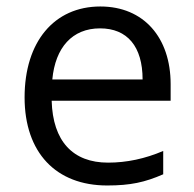

<svg xmlns="http://www.w3.org/2000/svg" viewBox="-20 -565 601 595"><path d="M508.8 -252.9H140.1C143.6 -127.4 205.6 -61 314.9 -61C372.6 -61 429.7 -73.2 485.8 -97.2V-24.9C428.7 0 384.3 9.8 312 9.8C153.8 9.8 56.2 -91.8 56.2 -263.2C56.2 -435.5 147.9 -544.9 291 -544.9C425.3 -544.9 508.8 -448.7 508.8 -304.2ZM421.9 -318.8C421.9 -420.9 374.5 -477.1 290 -477.1C204.1 -477.1 151.4 -418 142.1 -318.8Z"/></svg>

Font: OpenSansEmoji
Style: Regular
Weight: 400
Foundry: MorbZ
Version: Version 1.000;PS 001.000;hotconv 1.0.70;makeotf.lib2.5.58329